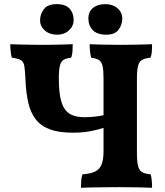

<svg xmlns="http://www.w3.org/2000/svg" viewBox="-20 -889 783 912"><path d="M364.4 3Q364.4 -13.6 365.7 -30.6Q367 -47.6 371.8 -61Q409.8 -63.6 431.5 -74Q453.2 -84.4 462.5 -107.7Q471.8 -131 471.8 -171V-514.2Q471.8 -554.4 467.3 -575Q462.8 -595.6 450.1 -603.7Q437.4 -611.8 413.2 -615Q409.6 -627.2 407.7 -644.8Q405.8 -662.4 405.8 -679Q422 -678 448.4 -677.5Q474.8 -677 503.4 -676.5Q532 -676 554.2 -676Q576.4 -676 603.5 -676.5Q630.6 -677 656.7 -677.5Q682.8 -678 702.4 -679Q702.4 -661.8 701.4 -645.7Q700.4 -629.6 695 -615Q668.4 -612.4 654.5 -604.3Q640.6 -596.2 635.5 -575.3Q630.4 -554.4 630.4 -514.2V-163Q630.4 -122.2 635.8 -100.7Q641.2 -79.2 655.4 -71.1Q669.6 -63 695.6 -61Q699.2 -50 700.8 -31.8Q702.4 -13.6 702.4 3Q681.6 2 640.7 1Q599.8 0 546.8 0Q511.2 0 475.7 0.5Q440.2 1 411 1.5Q381.8 2 364.4 3ZM325.4 -258.8Q259 -258.8 216.5 -274.7Q174 -290.6 149.4 -322.7Q124.8 -354.8 114 -402.6Q103.2 -450.4 100.8 -514.2Q98.8 -554.8 95.6 -574.9Q92.4 -595 79.5 -603.1Q66.6 -611.2 36.2 -615Q32.6 -627.2 30.7 -644.8Q28.8 -662.4 28.8 -679Q45.6 -678 73.7 -677.5Q101.8 -677 131.3 -676.5Q160.8 -676 183 -676Q205.2 -676 231.2 -676.5Q257.2 -677 282.1 -677.5Q307 -678 325.4 -679Q325.4 -661.8 324.4 -645.7Q323.4 -629.6 318 -615Q294.8 -612.4 282.1 -604.7Q269.4 -597 264.4 -576.3Q259.4 -555.6 259.4 -515.4Q259.4 -447.2 271.1 -407.1Q282.8 -367 309.4 -349.6Q336 -332.2 381.4 -332.2Q400 -332.2 426.6 -334.7Q453.2 -337.2 474.2 -342.2V-282.4Q445.4 -272.8 409.4 -265.8Q373.4 -258.8 325.4 -258.8ZM484 -724.2Q442.4 -724.2 421.1 -745.6Q399.8 -767 399.8 -801Q399.8 -833.4 421.9 -851.4Q444 -869.4 479.8 -869.4Q515 -869.4 537.9 -850Q560.8 -830.6 560.8 -801Q560.8 -771.6 543.4 -747.9Q526 -724.2 484 -724.2ZM251.4 -724.2Q215.6 -724.2 193 -744.1Q170.4 -764 170.4 -792.6Q170.4 -822.4 188.8 -845.9Q207.2 -869.4 248.8 -869.4Q291.4 -869.4 310.6 -848Q329.8 -826.6 329.8 -794.6Q329.8 -765 307.5 -744.6Q285.2 -724.2 251.4 -724.2Z"/></svg>

Font: Vollkorn
Style: Regular
Weight: 400
Designer: Friedrich Althausen
Foundry: Friedrich Althausen
Version: Version 4.104